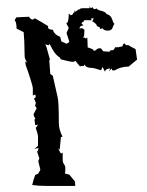

<svg xmlns="http://www.w3.org/2000/svg" viewBox="-20 -609 484 634"><path d="M228.5 4.9H131.3Q109.9 4.9 86.4 2Q89.4 -13.2 96.2 -31.2L106 -35.6L113.3 -48.3L106.4 -76.7L109.9 -85.9L102.1 -109.9L104.5 -109.4L107.4 -120.6L93.8 -117.2L105.5 -127.4V-157.7Q105.5 -165.5 98.1 -186.5L105.5 -197.3L96.2 -195.8L93.8 -214.4L97.2 -217.3Q92.3 -222.2 90.8 -231.9L101.1 -251.5L95.7 -260.3L98.6 -269.5L92.3 -283.7L98.1 -288.1L96.7 -296.9L88.4 -293.9V-316.9Q88.4 -324.2 78.6 -354Q69.8 -381.3 66.7 -388.7Q63.5 -396 63.5 -405.8L69.8 -402.3Q62 -413.6 61.5 -421.4Q61 -429.2 61 -438Q61 -472.7 58.1 -502.9L34.7 -514.6Q34.7 -535.6 28.3 -542.5L34.2 -551.8L75.7 -553.7Q82 -544.4 87.4 -544.4Q91.3 -544.4 94.7 -548.8Q118.7 -535.6 138.7 -522.9V-518.6Q138.7 -511.2 154.8 -510.7Q158.2 -495.6 178.7 -487.3L182.6 -472.2L200.2 -464.4L209 -470.7L199.7 -500L207 -517.1L198.7 -532.2Q207 -532.7 207 -564L213.9 -558.6Q220.7 -560.1 222.2 -566.4L226.1 -568.4V-575.2L229 -570.3L239.7 -578.1L241.7 -576.7Q242.2 -582 257.3 -582H275.9V-588.9L279.3 -582L286.1 -585L289.1 -579.6L292.5 -578.6L299.3 -581.1Q301.3 -576.7 309.1 -574.7Q330.6 -569.8 331.5 -562.5Q346.2 -559.6 351.1 -543Q353.5 -533.7 357.9 -530.3Q354.5 -526.4 352.5 -519.5Q349.1 -507.8 336.4 -507.8Q323.2 -507.8 318.4 -515.6L310.5 -513.2L309.1 -519L300.3 -522.5Q299.8 -530.3 284.7 -538.6L289.6 -548.3L281.7 -548.8V-542L260.7 -542.5Q256.8 -542.5 256.8 -538.6L248.5 -532.7L255.4 -524.9Q242.7 -524.4 242.7 -514.6L251 -516.1L258.8 -510.7L257.8 -490.7L253.9 -485.4Q261.7 -485.4 263.2 -481.4L268.1 -485.4Q269 -477.5 269.5 -452.6L285.6 -446.8Q288.6 -441.4 292 -441.4Q294.9 -441.4 297.9 -444.8Q302.2 -449.7 311 -449.7Q314.9 -449.7 320.3 -439.9Q337.9 -438 341.8 -438Q341.8 -443.4 352.1 -443.4Q356.4 -443.4 360.4 -453.6Q362.3 -452.6 364.3 -452.6Q370.6 -452.6 384.8 -456.1Q384.8 -463.4 391.1 -465.8L396 -460H404.3Q405.3 -458 427.7 -446.8L432.6 -412.1L404.8 -389.2Q379.9 -389.2 358.4 -376.5H351.1L348.1 -382.8L339.8 -372.6L343.8 -382.8Q328.6 -382.8 326.7 -372.1L318.8 -387.7L313.5 -377Q290 -384.8 282.2 -384.8Q264.2 -384.8 258.8 -396L256.8 -391.6L243.7 -390.1L228.5 -408.7Q225.6 -404.8 221.2 -404.8Q211.4 -404.8 180.7 -413.1L177.7 -418.9Q163.6 -427.2 153.3 -446.3L143.6 -464.4L141.1 -459.5L129.4 -462.4Q132.3 -457 134 -451.7Q135.7 -446.3 138.7 -434.6Q141.6 -422.9 145.5 -410.2L142.6 -411.6L146 -364.7L154.3 -358.9L170.4 -287.6Q174.3 -271.5 174.3 -201.7Q174.3 -182.1 186.5 -157.2L181.2 -156.7L177.2 -114.7L171.9 -120.1Q179.2 -102.5 182.1 -102.5Q187 -102.5 187 -107.4V-81.5Q187 -72.3 191.4 -66.7Q195.8 -61 195.8 -52.7Q195.8 -40.5 194.3 -36.1L209 -32.2L227.5 -9.8Z"/></svg>

Font: Truetypewriter PolyglOTT
Style: Regular
Weight: 400
Designer: Sergey Beatoff a.k.a. Sam_T
Version: Version 3.76